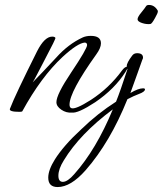

<svg xmlns="http://www.w3.org/2000/svg" viewBox="-20 -445 658 776"><path d="M270 10Q248 12 228 -1.5Q208 -15 208 -32Q208 -63 267 -151Q332 -248 332 -263Q332 -272 323 -273Q294 -271 233 -215Q146 -134 70 5Q68 7 59 7Q16 7 20 -5Q31 -34 58.5 -92Q86 -150 130 -238Q160 -297 191 -297Q201 -297 204 -292Q206 -289 162 -206Q141 -166 129 -142.5Q117 -119 112 -112Q129 -129 152.5 -154Q176 -179 207 -212Q256 -267 315 -294Q329 -300 347 -300Q388 -300 388 -270Q388 -251 369 -225Q261 -74 261 -22Q261 -11 268 -8Q284 -1 347 -41Q421 -89 473 -160Q484 -175 493 -175Q496 -175 496 -173Q496 -168 487 -154Q443 -85 365 -32Q295 14 270 10ZM588 -348Q572 -346 554 -352Q536 -358 536 -367Q536 -372 540 -379Q544 -386 550 -393Q567 -414 570 -419.5Q573 -425 582 -425Q604 -425 617 -403Q618 -402 618 -399Q618 -392 607 -373Q594 -349 588 -348ZM213 311Q175 311 175 273Q175 242 202 199Q219 172 245.5 141.5Q272 111 309 77Q375 13 449 -34Q466 -76 495 -165V-166Q495 -168 493.5 -171Q492 -174 492 -177Q492 -191 514 -220Q521 -230 534 -230Q558 -230 558 -212Q558 -208 555 -203Q548 -183 536 -149.5Q524 -116 507 -69Q539 -88 558 -88Q566 -88 566 -84Q566 -74 541 -65Q531 -61 519.5 -56Q508 -51 495 -44Q425 130 326 243Q266 311 213 311ZM234 290Q253 290 280 259Q369 159 436 -3Q303 96 238 203Q216 238 216 265Q216 290 234 290Z"/></svg>

Font: Ephesis
Style: Regular
Weight: 400
Designer: Robert E. Leuschke
Foundry: Robert E. Leuschke
Version: Version 1.010; ttfautohint (v1.8.3)